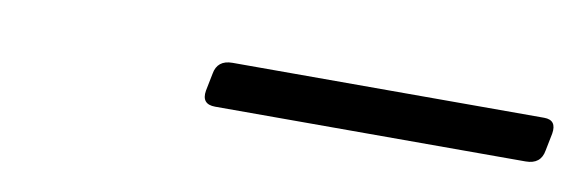

<svg xmlns="http://www.w3.org/2000/svg" viewBox="-23 -737 491 162"><g transform="rotate(10 222.5 -655.5)"><path d="M161 -636Q149 -636 151 -648L154 -663Q156 -675 169 -675H436Q447 -675 445 -663L442 -648Q440 -636 427 -636Z"/></g></svg>

Font: Instrument Serif
Style: Italic
Weight: 400
Italic angle: -13°
Designer: Rodrigo Fuenzalida
Foundry: fragTYPE
Version: Version 1.000; ttfautohint (v1.8.4.7-5d5b);gftools[0.9.27]